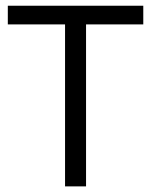

<svg xmlns="http://www.w3.org/2000/svg" viewBox="-20 -663 538 683"><path d="M286.1 -576.2V0H211.4V-576.2H7.8V-642.6H489.7V-576.2Z"/></svg>

Font: Khula Regular
Style: Regular
Weight: 400
Designer: Erin McLaughlin, Steve Matteson
Version: Version 1.000;PS 1.0;hotconv 1.0.72;makeotf.lib2.5.5900